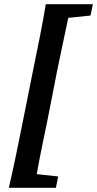

<svg xmlns="http://www.w3.org/2000/svg" viewBox="-20 -735 462 914"><path d="M22 159Q40 82 56.5 2Q73 -78 89 -158L137 -398Q153 -477 169 -556.5Q185 -636 198 -715H422L411 -661L305 -650Q292 -588 278.5 -525Q265 -462 252 -398L205 -158Q192 -96 179 -32.5Q166 31 155 94L257 105L246 159Z"/></svg>

Font: Source Serif Pro
Style: Bold Italic
Weight: 700
Italic angle: -12°
Designer: Frank Grießhammer
Foundry: Adobe Systems Incorporated
Version: Version 3.001;hotconv 1.0.111;makeotfexe 2.5.65597